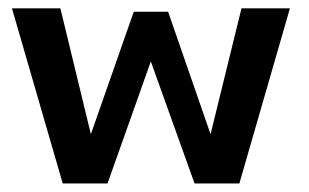

<svg xmlns="http://www.w3.org/2000/svg" viewBox="-20 -430 724 450"><path d="M333.5 -286 232 0H127L8 -410.5H121.5L193 -115.5L293.5 -402.5H374L473.5 -115.5L546 -410.5H659.5L541 0H436Z"/></svg>

Font: League Spartan Medium
Style: Regular
Weight: 500
Foundry: The League of Moveable Type
Version: Version 2.002